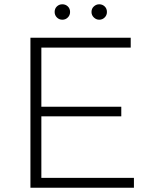

<svg xmlns="http://www.w3.org/2000/svg" viewBox="-20 -876 709 896"><path d="M173 -46H605V0H122V-700H590V-654H173V-378H546V-333H173ZM443 -784Q429 -784 418 -794.5Q407 -805 407 -820Q407 -836 418 -846Q429 -856 443 -856Q458 -856 468.5 -846Q479 -836 479 -820Q479 -805 468.5 -794.5Q458 -784 443 -784ZM271 -784Q256 -784 245.5 -794.5Q235 -805 235 -820Q235 -836 245.5 -846Q256 -856 271 -856Q286 -856 296.5 -846Q307 -836 307 -820Q307 -805 296.5 -794.5Q286 -784 271 -784Z"/></svg>

Font: Montserrat Z Light
Style: Regular
Weight: 300
Designer: Julieta Ulanovsky
Foundry: Julieta Ulanovsky
Version: Version 8.000